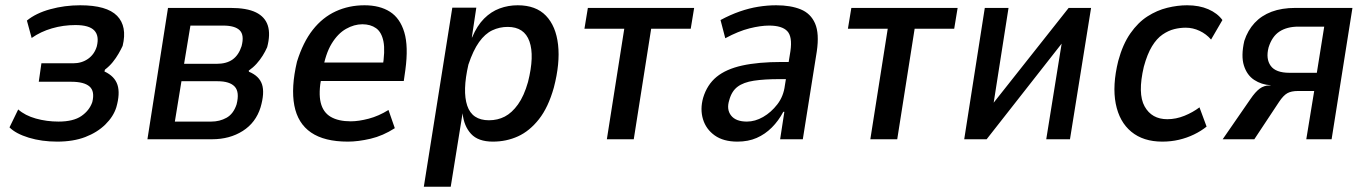

<svg xmlns="http://www.w3.org/2000/svg" viewBox="-20 -528 5189 728"><path d="M197 9Q138 9 89 -6Q40 -21 16 -45L49 -113Q75 -90 116 -78.5Q157 -67 202 -67Q258 -67 288.5 -88Q319 -109 330 -141Q340 -182 319.5 -200Q299 -218 250 -218H127L137 -288H257Q290 -288 314 -305Q338 -322 347 -352Q357 -392 337.5 -412.5Q318 -433 266 -433Q220 -433 177 -420.5Q134 -408 100 -384L82 -450Q116 -478 170.5 -493Q225 -508 284 -508Q385 -508 424 -468Q463 -428 445 -354Q439 -341 429.5 -324.5Q420 -308 407.5 -292.5Q395 -277 378 -264L376 -257Q415 -239 425.5 -206Q436 -173 421 -121Q410 -86 379.5 -56Q349 -26 303.5 -8.5Q258 9 197 9Z M539 0 617 -498H853Q916 -498 950.5 -481Q985 -464 995.5 -431Q1006 -398 993 -349Q986 -333 976 -317Q966 -301 953 -286.5Q940 -272 923 -260L924 -256Q963 -240 973.5 -208Q984 -176 968 -121Q950 -63 900.5 -31.5Q851 0 784 0ZM643 -67H781Q813 -67 839 -81.5Q865 -96 877 -132Q889 -179 870 -199.5Q851 -220 805 -220H668ZM678 -286H801Q839 -286 862 -302.5Q885 -319 896 -353Q907 -395 889 -413Q871 -431 826 -431H702Z M1299 9Q1210 9 1159.5 -25.5Q1109 -60 1096 -128Q1083 -196 1106 -294Q1129 -368 1166 -415Q1203 -462 1253 -485Q1303 -508 1362 -508Q1420 -508 1458.5 -483.5Q1497 -459 1513 -405.5Q1529 -352 1517 -263L1511 -221H1178L1189 -291H1449L1430 -269Q1441 -335 1434 -370.5Q1427 -406 1406 -421Q1385 -436 1354 -436Q1323 -436 1292 -418.5Q1261 -401 1237.5 -362.5Q1214 -324 1203 -259L1199 -237Q1187 -176 1196 -139Q1205 -102 1234 -85Q1263 -68 1310 -68Q1340 -68 1378 -78Q1416 -88 1453 -111L1477 -42Q1432 -13 1385 -2Q1338 9 1299 9Z M1587 180 1695 -499H1786L1769 -386H1770Q1789 -431 1815.5 -457.5Q1842 -484 1874.5 -496Q1907 -508 1943 -508Q2012 -508 2050 -468.5Q2088 -429 2096 -358.5Q2104 -288 2080 -196Q2059 -121 2023.5 -76Q1988 -31 1944 -11Q1900 9 1849 9Q1793 9 1766 -20.5Q1739 -50 1734 -98V-99L1689 180ZM1834 -72Q1867 -72 1894 -86Q1921 -100 1944 -132Q1967 -164 1982 -217Q2007 -316 1987.5 -371Q1968 -426 1905 -426Q1874 -426 1846.5 -413Q1819 -400 1796.5 -368.5Q1774 -337 1756 -283Q1733 -183 1751.5 -127.5Q1770 -72 1834 -72Z M2281 0 2347 -419H2196L2209 -498H2612L2599 -419H2449L2383 0Z M2776 9Q2723 9 2690 -14.5Q2657 -38 2645.5 -76Q2634 -114 2646 -157Q2661 -207 2697 -236.5Q2733 -266 2794 -279.5Q2855 -293 2944 -293H2987L2978 -228H2936Q2878 -228 2838.5 -222Q2799 -216 2776.5 -199Q2754 -182 2745 -148Q2734 -113 2752 -90Q2770 -67 2812 -67Q2843 -67 2873.5 -84.5Q2904 -102 2927.5 -132.5Q2951 -163 2956 -204L2977 -334Q2985 -389 2965 -410Q2945 -431 2896 -431Q2864 -431 2822 -420.5Q2780 -410 2730 -383L2712 -452Q2749 -472 2785 -484.5Q2821 -497 2855.5 -502.5Q2890 -508 2923 -508Q2978 -508 3016 -492.5Q3054 -477 3070.5 -439Q3087 -401 3077 -333L3024 0H2938L2954 -104H2950Q2932 -70 2906.5 -44.5Q2881 -19 2849 -5Q2817 9 2776 9Z M3280 0 3346 -419H3195L3208 -498H3611L3598 -419H3448L3382 0Z M3636 0 3714 -498H3804L3744 -115H3729L4032 -498H4117L4037 0H3947L4009 -385H4023L3721 0Z M4387 9Q4315 9 4269.5 -28.5Q4224 -66 4210.5 -135Q4197 -204 4220 -297Q4237 -360 4266 -401.5Q4295 -443 4331 -466Q4367 -489 4406 -498.5Q4445 -508 4481 -508Q4527 -508 4561.5 -493Q4596 -478 4615 -452L4572 -378Q4554 -399 4528.5 -411Q4503 -423 4476 -423Q4454 -423 4432 -417.5Q4410 -412 4388 -397Q4366 -382 4348 -352.5Q4330 -323 4317 -275Q4293 -173 4320 -124.5Q4347 -76 4406 -76Q4439 -76 4471 -89Q4503 -102 4528 -121L4555 -48Q4534 -31 4507 -18Q4480 -5 4450 2Q4420 9 4387 9Z M4616 0 4721 -152Q4740 -180 4756.5 -192Q4773 -204 4793 -204H4798L4797 -205Q4763 -207 4735.5 -225Q4708 -243 4696.5 -279.5Q4685 -316 4698 -373Q4711 -413 4737 -441Q4763 -469 4801.5 -483.5Q4840 -498 4892 -498H5108L5029 0H4933L4963 -183H4902Q4876 -183 4861 -174.5Q4846 -166 4830 -142L4736 0ZM4869 -252H4973L5001 -427H4903Q4860 -427 4831.5 -408.5Q4803 -390 4790 -348Q4779 -305 4798 -278.5Q4817 -252 4869 -252Z"/></svg>

Font: Nunito Sans 7pt Condensed SemiBold
Style: Italic
Weight: 600
Width: 3
Italic angle: -9°
Designer: Vernon Adams
Foundry: Vernon Adams
Version: Version 3.101;gftools[0.9.27]